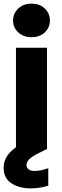

<svg xmlns="http://www.w3.org/2000/svg" viewBox="-26 -821 341 1058"><path d="M148 -616Q103 -616 74.5 -642.5Q46 -669 46 -708Q46 -747 74.5 -774Q103 -801 148 -801Q193 -801 221 -774Q249 -747 249 -708Q249 -669 221 -642.5Q193 -616 148 -616ZM62 -558H233V0H62ZM197 -77 233 0 187 23Q150 41 135 56.5Q120 72 120 88Q120 103 131.5 112Q143 121 164 121Q198 121 240 106V202Q219 209 194 213Q169 217 142 217Q80 217 37 189Q-6 161 -6 103Q-6 74 8.5 46.5Q23 19 58.5 -7Q94 -33 157 -60Z"/></svg>

Font: Poppins
Style: Bold
Weight: 700
Designer: Ninad Kale (Devanagari), Jonny Pinhorn (Latin)
Version: Version 5.002